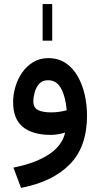

<svg xmlns="http://www.w3.org/2000/svg" viewBox="-20 -666 495 950"><path d="M190.9 -464.8V-646H238.3V-464.8ZM410.6 -94.2Q410.6 60.1 325.7 146.7Q240.7 233.4 84 263.7L46.4 163.1Q153.3 142.6 220.5 98.9Q287.6 55.2 302.2 -9.8Q286.1 -4.9 266.8 -1.7Q247.6 1.5 231.9 1.5Q142.1 1.5 93.5 -37.6Q44.9 -76.7 44.9 -160.6Q44.9 -198.2 56.2 -236.6Q67.4 -274.9 89.6 -306.9Q111.8 -338.9 144.3 -358.6Q176.8 -378.4 218.8 -378.4Q268.1 -378.4 304.2 -354.5Q340.3 -330.6 363.8 -289.8Q387.2 -249 398.9 -198.5Q410.6 -147.9 410.6 -94.2ZM232.4 -109.9Q253.4 -109.9 273.4 -112.8Q293.5 -115.7 310.1 -120.6Q305.2 -183.1 283.4 -226.1Q261.7 -269 217.8 -269Q189.5 -269 173.6 -251Q157.7 -232.9 151.4 -208.5Q145 -184.1 145 -165Q145 -133.3 168 -121.6Q190.9 -109.9 232.4 -109.9Z"/></svg>

Font: Vazirmatn FD NL Medium
Style: Regular
Weight: 500
Designer: Saber Rastikerdar
Foundry: Saber Rastikerdar
Version: Version 33.003